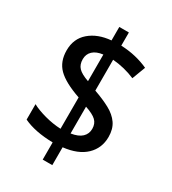

<svg xmlns="http://www.w3.org/2000/svg" viewBox="-196 -863 917 1024"><g transform="rotate(30 262.0 -350.5)"><path d="M232 -48Q122 -50 51 -84V-179Q84 -161 134 -147.5Q184 -134 232 -132V-325Q134 -359 92.5 -400.5Q51 -442 51 -511Q51 -583 101 -626Q151 -669 232 -676V-759H291V-678Q339 -676 381 -666Q423 -656 460 -639L429 -557Q364 -585 291 -591V-401Q348 -381 389.5 -358.5Q431 -336 453.5 -303.5Q476 -271 476 -222Q476 -153 428.5 -107.5Q381 -62 291 -52V58H232ZM232 -589Q191 -584 170 -564Q149 -544 149 -513Q149 -480 167.5 -460.5Q186 -441 232 -425ZM291 -137Q336 -144 357.5 -164.5Q379 -185 379 -216Q379 -248 359 -267Q339 -286 291 -302Z"/></g></svg>

Font: Noto Sans Tamil SemiCondensed Medium
Style: Regular
Weight: 500
Width: 4
Designer: Jelle Bosma - Monotype Design Team
Foundry: Monotype Imaging Inc.
Version: Version 2.004; ttfautohint (v1.8.4.7-5d5b)